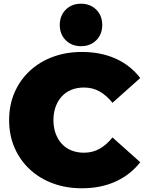

<svg xmlns="http://www.w3.org/2000/svg" viewBox="-20 -995 777 1031"><path d="M419 16Q335 16 263.5 -10.5Q192 -37 139.5 -86Q87 -135 58 -202Q29 -269 29 -350Q29 -431 58 -498Q87 -565 139.5 -614Q192 -663 263.5 -689.5Q335 -716 419 -716Q522 -716 601.5 -680Q681 -644 733 -576L584 -443Q553 -482 515.5 -503.5Q478 -525 431 -525Q394 -525 364 -513Q334 -501 312.5 -478Q291 -455 279 -422.5Q267 -390 267 -350Q267 -310 279 -277.5Q291 -245 312.5 -222Q334 -199 364 -187Q394 -175 431 -175Q478 -175 515.5 -196.5Q553 -218 584 -257L733 -124Q681 -57 601.5 -20.5Q522 16 419 16ZM415 -747Q365 -747 333 -779Q301 -811 301 -861Q301 -911 333 -943Q365 -975 415 -975Q465 -975 497 -943Q529 -911 529 -861Q529 -811 497 -779Q465 -747 415 -747Z"/></svg>

Font: Montserrat Thin Black
Style: Regular
Weight: 900
Version: Version 9.000